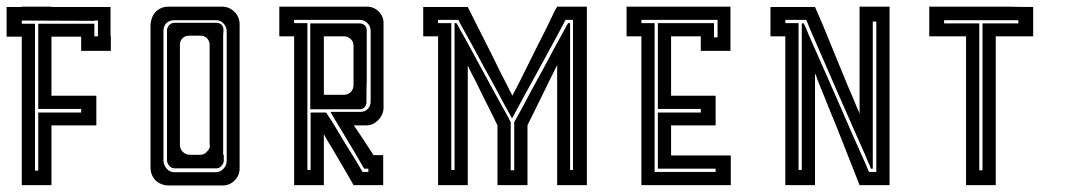

<svg xmlns="http://www.w3.org/2000/svg" viewBox="-20 -860 3267 581"><path d="M95.7 -788.1Q152.3 -788.1 265.6 -788.1Q265.6 -788.1 265.6 -787.1Q209 -787.1 95.7 -787.1Q95.7 -787.1 95.7 -788.1ZM225.6 -706.1Q225.6 -706.1 225.6 -720.7Q225.6 -734.4 225.6 -749Q225.6 -749 196.3 -749Q166 -749 135.7 -749Q135.7 -749 135.7 -719.7Q135.7 -691.4 135.7 -654.3Q135.7 -634.8 135.7 -615.2Q135.7 -595.7 135.7 -579.1Q135.7 -577.1 135.7 -574.2Q135.7 -572.3 135.7 -570.3Q135.7 -570.3 180.7 -570.3Q225.6 -570.3 271.5 -570.3Q271.5 -570.3 271.5 -540Q271.5 -509.8 271.5 -480.5Q271.5 -480.5 225.6 -480.5Q180.7 -480.5 135.7 -480.5Q135.7 -480.5 135.7 -451.2Q135.7 -421.9 135.7 -384.8Q135.7 -365.2 135.7 -345.7Q135.7 -326.2 135.7 -309.6Q135.7 -306.6 135.7 -304.7Q135.7 -302.7 135.7 -299.8Q135.7 -299.8 123 -299.8Q116.2 -299.8 106.4 -299.8Q76.2 -299.8 45.9 -299.8Q45.9 -299.8 45.9 -329.1Q45.9 -357.4 45.9 -394.5Q45.9 -414.1 45.9 -434.6Q45.9 -454.1 45.9 -470.7Q45.9 -472.7 45.9 -475.6Q45.9 -477.5 45.9 -480.5Q45.9 -480.5 45.9 -509.8Q45.9 -540 45.9 -570.3Q45.9 -570.3 45.9 -598.6Q45.9 -627.9 45.9 -664.1Q45.9 -684.6 45.9 -704.1Q45.9 -723.6 45.9 -739.3Q45.9 -742.2 45.9 -744.1Q45.9 -747.1 45.9 -749Q45.9 -749 30.3 -749Q15.6 -749 0 -749Q0 -749 0 -762.7Q0 -768.6 0 -779.3Q0 -793.9 0 -808.6Q0 -823.2 0 -838.9Q0 -838.9 15.6 -838.9Q30.3 -838.9 45.9 -838.9Q45.9 -838.9 45.9 -838.9Q45.9 -839.8 45.9 -839.8Q45.9 -839.8 76.2 -839.8Q106.4 -839.8 135.7 -839.8Q135.7 -839.8 135.7 -839.8Q135.7 -838.9 135.7 -838.9Q135.7 -838.9 165 -838.9Q193.4 -838.9 229.5 -838.9Q249 -838.9 268.6 -838.9Q288.1 -838.9 304.7 -838.9Q306.6 -838.9 309.6 -838.9Q311.5 -838.9 314.5 -838.9Q314.5 -838.9 314.5 -809.6Q314.5 -780.3 314.5 -751Q314.5 -751 314.5 -751Q314.5 -751 315.4 -751Q315.4 -751 315.4 -736.3Q315.4 -720.7 315.4 -706.1Q315.4 -706.1 285.2 -706.1Q255.9 -706.1 225.6 -706.1ZM265.6 -787.1Q265.6 -787.1 265.6 -774.4Q265.6 -762.7 265.6 -750Q265.6 -750 269.5 -750Q272.5 -750 276.4 -750Q276.4 -750 276.4 -765.6Q276.4 -782.2 276.4 -797.9Q276.4 -797.9 272.5 -797.9Q269.5 -797.9 265.6 -797.9Q265.6 -797.9 230.5 -797.9Q195.3 -797.9 150.4 -797.9Q126 -797.9 101.6 -797.9Q77.1 -797.9 57.6 -797.9Q54.7 -797.9 51.8 -797.9Q48.8 -797.9 45.9 -797.9Q45.9 -797.9 45.9 -796.9Q45.9 -795.9 45.9 -794.9Q45.9 -791 45.9 -788.1Q45.9 -788.1 59.6 -788.1Q72.3 -788.1 85.9 -788.1Q85.9 -788.1 85.9 -716.8Q85.9 -644.5 85.9 -553.7Q85.9 -504.9 85.9 -456.1Q85.9 -407.2 85.9 -367.2Q85.9 -361.3 85.9 -355.5Q85.9 -349.6 85.9 -343.8Q85.9 -343.8 87.9 -343.8Q87.9 -343.8 88.9 -343.8Q92.8 -343.8 95.7 -343.8Q95.7 -343.8 95.7 -372.1Q95.7 -400.4 95.7 -436.5Q95.7 -456.1 95.7 -475.6Q95.7 -495.1 95.7 -510.7Q95.7 -512.7 95.7 -515.6Q95.7 -517.6 95.7 -519.5Q95.7 -519.5 139.6 -519.5Q182.6 -519.5 225.6 -519.5Q225.6 -519.5 225.6 -523.4Q225.6 -526.4 225.6 -530.3Q225.6 -530.3 182.6 -530.3Q139.6 -530.3 95.7 -530.3Q95.7 -530.3 95.7 -571.3Q95.7 -613.3 95.7 -665Q95.7 -693.4 95.7 -721.7Q95.7 -750 95.7 -773.4Q95.7 -777.3 95.7 -780.3Q95.7 -784.2 95.7 -787.1Q95.7 -787.1 124 -787.1Q151.4 -787.1 185.5 -787.1Q205.1 -787.1 223.6 -787.1Q242.2 -787.1 256.8 -787.1Q259.8 -787.1 261.7 -787.1Q263.7 -787.1 265.6 -787.1ZM265.6 -797.9Q192.4 -797.9 45.9 -797.9Q119.1 -797.9 263.7 -796.9Q263.7 -796.9 264.6 -796.9Q265.6 -796.9 265.6 -796.9Q265.6 -796.9 265.6 -797.9Z M657.2 -391.6Q657.2 -391.6 657.2 -389.6Q657.2 -387.7 657.2 -375Q657.2 -365.2 650.4 -358.4Q643.6 -350.6 635.7 -350.6Q635.7 -350.6 632.8 -350.6Q630.9 -350.6 628.9 -350.6Q623 -350.6 616.2 -350.6Q616.2 -350.6 586.9 -350.6Q556.6 -350.6 526.4 -350.6Q526.4 -350.6 524.4 -350.6Q521.5 -350.6 507.8 -350.6Q499 -350.6 492.2 -358.4Q485.4 -366.2 485.4 -375Q485.4 -375 485.4 -380.9Q485.4 -386.7 485.4 -391.6Q485.4 -391.6 483.4 -391.6Q482.4 -391.6 480.5 -391.6Q480.5 -391.6 482.4 -391.6Q483.4 -391.6 485.4 -391.6Q485.4 -391.6 485.4 -450.2Q485.4 -507.8 485.4 -582Q485.4 -622.1 485.4 -661.1Q485.4 -700.2 485.4 -733.4Q485.4 -738.3 485.4 -743.2Q485.4 -747.1 485.4 -752Q485.4 -752 485.4 -753.9Q485.4 -756.8 485.4 -769.5Q486.3 -778.3 492.2 -784.2Q499 -791 507.8 -791Q507.8 -791 513.7 -791Q518.6 -791 524.4 -791Q524.4 -791 555.7 -791Q586.9 -791 617.2 -791Q617.2 -791 617.2 -793Q617.2 -793.9 617.2 -795.9Q617.2 -795.9 617.2 -793.9Q617.2 -793 617.2 -791Q617.2 -791 620.1 -791Q622.1 -791 634.8 -791Q643.6 -791 650.4 -785.2Q656.2 -779.3 656.2 -769.5Q656.2 -769.5 656.2 -763.7Q656.2 -757.8 655.3 -752Q655.3 -752 655.3 -694.3Q655.3 -635.7 655.3 -562.5Q655.3 -522.5 655.3 -482.4Q655.3 -443.4 655.3 -411.1Q655.3 -406.2 655.3 -401.4Q655.3 -396.5 655.3 -391.6Q655.3 -391.6 657.2 -391.6Q659.2 -391.6 660.2 -391.6Q660.2 -391.6 659.2 -391.6Q658.2 -391.6 657.2 -391.6ZM614.3 -421.9Q614.3 -421.9 614.3 -434.6Q614.3 -448.2 614.3 -526.4Q614.3 -559.6 614.3 -608.4Q614.3 -657.2 614.3 -724.6Q614.3 -736.3 606.4 -744.1Q598.6 -752 587.9 -752Q587.9 -752 583 -752Q578.1 -752 551.8 -752Q540 -752 532.2 -744.1Q524.4 -736.3 524.4 -724.6Q524.4 -724.6 524.4 -715.8Q524.4 -713.9 524.4 -711.9Q524.4 -699.2 524.4 -621.1Q524.4 -587.9 524.4 -539.1Q524.4 -490.2 524.4 -421.9Q524.4 -409.2 533.2 -400.4Q543 -391.6 554.7 -391.6Q554.7 -391.6 556.6 -391.6Q557.6 -391.6 558.6 -391.6Q562.5 -391.6 585.9 -391.6Q598.6 -391.6 606.4 -401.4Q615.2 -409.2 615.2 -419.9Q615.2 -419.9 615.2 -420.9Q615.2 -421.9 615.2 -421.9Q615.2 -421.9 615.2 -421.9Q615.2 -421.9 614.3 -421.9ZM705.1 -786.1Q705.1 -786.1 705.1 -774.4Q705.1 -761.7 705.1 -750Q705.1 -750 705.1 -744.1Q705.1 -738.3 705.1 -703.1Q705.1 -688.5 705.1 -666Q705.1 -644.5 705.1 -613.3Q705.1 -569.3 705.1 -504.9Q705.1 -441.4 705.1 -350.6Q705.1 -329.1 690.4 -314.5Q675.8 -298.8 653.3 -298.8Q653.3 -298.8 647.5 -298.8Q645.5 -298.8 640.6 -298.8Q627.9 -298.8 615.2 -298.8Q615.2 -298.8 585.9 -298.8Q555.7 -298.8 525.4 -298.8Q525.4 -298.8 521.5 -298.8Q516.6 -298.8 489.3 -298.8Q484.4 -298.8 479.5 -299.8Q473.6 -300.8 468.8 -302.7Q453.1 -308.6 444.3 -322.3Q435.5 -335.9 435.5 -351.6Q435.5 -351.6 435.5 -352.5Q435.5 -352.5 435.5 -352.5Q435.5 -352.5 435.5 -358.4Q435.5 -361.3 435.5 -365.2Q435.5 -377.9 435.5 -389.6Q435.5 -389.6 435.5 -395.5Q435.5 -401.4 435.5 -436.5Q435.5 -451.2 435.5 -472.7Q435.5 -495.1 435.5 -525.4Q435.5 -569.3 435.5 -632.8Q435.5 -664.1 435.5 -702.1Q435.5 -741.2 435.5 -786.1Q435.5 -789.1 436.5 -792Q436.5 -794.9 437.5 -797.9Q441.4 -816.4 455.1 -828.1Q469.7 -839.8 488.3 -839.8Q488.3 -839.8 514.6 -839.8Q542 -839.8 575.2 -839.8Q593.8 -839.8 611.3 -839.8Q628.9 -839.8 643.6 -839.8Q646.5 -839.8 648.4 -839.8Q650.4 -839.8 652.3 -839.8Q673.8 -839.8 689.5 -824.2Q705.1 -808.6 705.1 -786.1ZM666 -389.6Q666 -389.6 666 -448.2Q666 -505.9 666 -579.1Q666 -619.1 666 -658.2Q666 -697.3 666 -730.5Q666 -735.4 666 -740.2Q666 -744.1 666 -749Q666 -749 666 -751Q666 -753.9 666 -767.6Q665 -780.3 655.3 -790Q646.5 -798.8 633.8 -798.8Q633.8 -798.8 627.9 -798.8Q622.1 -798.8 616.2 -798.8Q616.2 -798.8 585.9 -798.8Q554.7 -798.8 523.4 -798.8Q523.4 -798.8 523.4 -796.9Q523.4 -795.9 523.4 -793.9Q523.4 -793.9 523.4 -795.9Q523.4 -796.9 523.4 -798.8Q523.4 -798.8 521.5 -798.8Q519.5 -798.8 506.8 -798.8Q493.2 -798.8 483.4 -790Q474.6 -780.3 474.6 -767.6Q474.6 -767.6 474.6 -765.6Q474.6 -763.7 474.6 -761.7Q474.6 -754.9 474.6 -749Q474.6 -749 474.6 -691.4Q474.6 -676.8 474.6 -661.1Q474.6 -614.3 474.6 -559.6Q474.6 -520.5 474.6 -480.5Q474.6 -441.4 474.6 -409.2Q474.6 -404.3 474.6 -399.4Q474.6 -394.5 474.6 -389.6Q474.6 -389.6 474.6 -387.7Q474.6 -385.7 474.6 -373Q475.6 -359.4 484.4 -349.6Q494.1 -338.9 506.8 -338.9Q506.8 -338.9 522.5 -338.9Q530.3 -338.9 543 -338.9Q578.1 -338.9 614.3 -338.9Q614.3 -338.9 614.3 -340.8Q614.3 -342.8 614.3 -343.8Q614.3 -343.8 614.3 -342.8Q614.3 -340.8 614.3 -338.9Q614.3 -338.9 617.2 -338.9Q619.1 -338.9 633.8 -338.9Q646.5 -338.9 656.2 -349.6Q666 -359.4 666 -373Q666 -373 666 -378.9Q666 -384.8 666 -389.6Z M1088.9 -574.2Q1088.9 -574.2 1088.9 -571.3Q1088.9 -568.4 1088.9 -550.8Q1088.9 -542 1083 -535.2Q1077.1 -529.3 1069.3 -529.3Q1069.3 -529.3 1062.5 -529.3Q1056.6 -529.3 1049.8 -529.3Q1049.8 -529.3 1049.8 -527.3Q1049.8 -525.4 1049.8 -524.4Q1049.8 -524.4 1049.8 -525.4Q1049.8 -527.3 1049.8 -529.3Q1049.8 -529.3 1006.8 -529.3Q962.9 -529.3 918.9 -529.3Q918.9 -529.3 918.9 -567.4Q918.9 -569.3 918.9 -571.3Q918.9 -613.3 918.9 -666Q918.9 -694.3 918.9 -723.6Q918.9 -752 918.9 -775.4Q918.9 -779.3 918.9 -782.2Q918.9 -786.1 918.9 -789.1Q918.9 -789.1 962.9 -789.1Q1006.8 -789.1 1050.8 -789.1Q1050.8 -789.1 1050.8 -791Q1050.8 -792 1050.8 -793.9Q1050.8 -793.9 1050.8 -792Q1050.8 -791 1050.8 -789.1Q1050.8 -789.1 1053.7 -789.1Q1055.7 -789.1 1068.4 -789.1Q1077.1 -789.1 1084 -783.2Q1089.8 -777.3 1089.8 -767.6Q1089.8 -767.6 1089.8 -761.7Q1089.8 -755.9 1089.8 -750Q1089.8 -750 1089.8 -750Q1089.8 -749 1089.8 -749Q1089.8 -749 1089.8 -720.7Q1089.8 -692.4 1089.8 -657.2Q1089.8 -637.7 1089.8 -618.2Q1088.9 -599.6 1088.9 -583Q1088.9 -581.1 1088.9 -578.1Q1088.9 -576.2 1088.9 -574.2ZM1049.8 -720.7Q1049.8 -733.4 1042 -741.2Q1033.2 -750 1021.5 -750Q1021.5 -750 1001 -750Q980.5 -750 960 -750Q960 -750 960 -723.6Q960 -722.7 960 -721.7Q960 -692.4 960 -657.2Q960 -636.7 960 -617.2Q960 -598.6 960 -582Q960 -580.1 960 -577.1Q960 -575.2 960 -573.2Q960 -573.2 963.9 -573.2Q965.8 -573.2 967.8 -573.2Q975.6 -573.2 1020.5 -573.2Q1033.2 -573.2 1042 -582Q1049.8 -590.8 1049.8 -602.5Q1049.8 -602.5 1049.8 -608.4Q1049.8 -613.3 1049.8 -643.6Q1049.8 -657.2 1049.8 -675.8Q1049.8 -694.3 1049.8 -720.7ZM1139.6 -390.6Q1139.6 -390.6 1139.6 -376Q1139.6 -361.3 1139.6 -345.7Q1139.6 -345.7 1139.6 -345.7Q1139.6 -345.7 1139.6 -344.7Q1139.6 -344.7 1139.6 -330.1Q1139.6 -315.4 1139.6 -299.8Q1139.6 -299.8 1109.4 -299.8Q1080.1 -299.8 1049.8 -299.8Q1049.8 -299.8 1036.1 -324.2Q1021.5 -349.6 1002.9 -380.9Q993.2 -397.5 983.4 -414.1Q972.7 -430.7 964.8 -445.3Q963.9 -447.3 962.9 -449.2Q960.9 -451.2 960 -453.1Q960 -453.1 960 -428.7Q960 -403.3 960 -372.1Q960 -355.5 960 -338.9Q960 -322.3 960 -307.6Q960 -305.7 960 -303.7Q960 -301.8 960 -299.8Q960 -299.8 947.3 -299.8Q940.4 -299.8 930.7 -299.8Q900.4 -299.8 870.1 -299.8Q870.1 -299.8 870.1 -373Q870.1 -445.3 870.1 -537.1Q870.1 -586.9 870.1 -636.7Q870.1 -685.5 870.1 -726.6Q870.1 -732.4 870.1 -738.3Q870.1 -744.1 870.1 -750Q870.1 -750 855.5 -750Q839.8 -750 825.2 -750Q825.2 -750 825.2 -763.7Q825.2 -769.5 825.2 -780.3Q825.2 -794.9 825.2 -809.6Q825.2 -824.2 825.2 -839.8Q825.2 -839.8 839.8 -839.8Q855.5 -839.8 870.1 -839.8Q870.1 -839.8 900.4 -839.8Q930.7 -839.8 960 -839.8Q960 -839.8 965.8 -839.8Q971.7 -839.8 1004.9 -839.8Q1019.5 -839.8 1040 -839.8Q1060.5 -839.8 1089.8 -839.8Q1111.3 -839.8 1126 -825.2Q1140.6 -810.5 1140.6 -790Q1140.6 -790 1140.6 -777.3Q1140.6 -763.7 1140.6 -751Q1140.6 -751 1140.6 -741.2Q1140.6 -732.4 1140.6 -676.8Q1140.6 -652.3 1140.6 -617.2Q1140.6 -583 1140.6 -534.2Q1140.6 -522.5 1135.7 -512.7Q1131.8 -503.9 1124 -496.1Q1116.2 -488.3 1107.4 -484.4Q1097.7 -480.5 1085.9 -480.5Q1085.9 -480.5 1074.2 -480.5Q1062.5 -480.5 1050.8 -480.5Q1050.8 -480.5 1071.3 -450.2Q1090.8 -420.9 1110.4 -390.6Q1110.4 -390.6 1120.1 -390.6Q1129.9 -390.6 1140.6 -390.6Q1140.6 -390.6 1139.6 -390.6Q1139.6 -390.6 1139.6 -390.6ZM1094.7 -349.6Q1094.7 -349.6 1090.8 -349.6Q1086.9 -349.6 1082 -349.6Q1082 -349.6 1065.4 -377.9Q1049.8 -405.3 1028.3 -440.4Q1017.6 -459 1005.9 -477.5Q995.1 -496.1 985.4 -511.7Q984.4 -514.6 982.4 -516.6Q981.4 -518.6 980.5 -521.5Q980.5 -521.5 1003.9 -521.5Q1028.3 -521.5 1051.8 -521.5Q1051.8 -521.5 1054.7 -521.5Q1056.6 -521.5 1071.3 -521.5Q1084 -521.5 1092.8 -530.3Q1101.6 -539.1 1101.6 -552.7Q1101.6 -552.7 1101.6 -560.5Q1101.6 -567.4 1101.6 -575.2Q1101.6 -575.2 1099.6 -575.2Q1097.7 -575.2 1096.7 -575.2Q1096.7 -575.2 1097.7 -575.2Q1099.6 -575.2 1101.6 -575.2Q1101.6 -575.2 1101.6 -603.5Q1101.6 -630.9 1101.6 -667Q1101.6 -686.5 1101.6 -705.1Q1101.6 -724.6 1101.6 -741.2Q1101.6 -743.2 1101.6 -745.1Q1101.6 -748 1101.6 -750Q1101.6 -750 1101.6 -752Q1101.6 -754.9 1101.6 -768.6Q1100.6 -782.2 1090.8 -791Q1082 -799.8 1069.3 -799.8Q1069.3 -799.8 1063.5 -799.8Q1057.6 -799.8 1051.8 -799.8Q1051.8 -799.8 1022.5 -799.8Q993.2 -799.8 956.1 -799.8Q935.5 -799.8 916 -799.8Q896.5 -799.8 879.9 -799.8Q877 -799.8 875 -799.8Q872.1 -799.8 870.1 -799.8Q870.1 -799.8 870.1 -798.8Q870.1 -797.9 870.1 -796.9Q870.1 -793 870.1 -790Q870.1 -790 883.8 -790Q896.5 -790 910.2 -790Q910.2 -790 910.2 -718.8Q910.2 -646.5 910.2 -555.7Q910.2 -506.8 910.2 -458Q910.2 -409.2 910.2 -369.1Q910.2 -363.3 910.2 -357.4Q910.2 -351.6 910.2 -345.7Q910.2 -345.7 913.1 -345.7Q917 -345.7 919.9 -345.7Q919.9 -345.7 919.9 -374Q919.9 -402.3 919.9 -437.5Q919.9 -457 919.9 -475.6Q919.9 -495.1 919.9 -510.7Q919.9 -512.7 919.9 -515.6Q919.9 -517.6 919.9 -519.5Q919.9 -519.5 935.5 -519.5Q951.2 -519.5 966.8 -519.5Q966.8 -519.5 985.4 -491.2Q1002.9 -461.9 1025.4 -424.8Q1037.1 -405.3 1049.8 -385.7Q1061.5 -365.2 1071.3 -349.6Q1073.2 -346.7 1074.2 -344.7Q1076.2 -341.8 1077.1 -339.8Q1077.1 -339.8 1080.1 -339.8Q1081.1 -339.8 1083 -339.8Q1088.9 -339.8 1094.7 -339.8Q1094.7 -339.8 1094.7 -343.8Q1094.7 -346.7 1094.7 -349.6Z M1755.9 -839.8Q1755.9 -839.8 1755.9 -828.1Q1755.9 -816.4 1755.9 -794.9Q1755.9 -755.9 1755.9 -691.4Q1755.9 -627 1755.9 -555.7Q1755.9 -496.1 1755.9 -436.5Q1755.9 -377 1755.9 -328.1Q1755.9 -321.3 1755.9 -313.5Q1755.9 -306.6 1755.9 -299.8Q1755.9 -299.8 1742.2 -299.8Q1735.4 -299.8 1725.6 -299.8Q1695.3 -299.8 1666 -299.8Q1666 -299.8 1666 -358.4Q1666 -417 1666 -491.2Q1666 -531.2 1666 -571.3Q1666 -611.3 1666 -643.6Q1666 -649.4 1666 -653.3Q1666 -658.2 1666 -663.1Q1666 -663.1 1651.4 -633.8Q1636.7 -604.5 1618.2 -566.4Q1608.4 -546.9 1598.6 -526.4Q1588.9 -505.9 1580.1 -489.3Q1579.1 -487.3 1578.1 -484.4Q1577.1 -482.4 1576.2 -480.5Q1576.2 -480.5 1576.2 -451.2Q1576.2 -421.9 1576.2 -384.8Q1576.2 -365.2 1576.2 -345.7Q1576.2 -326.2 1576.2 -309.6Q1576.2 -306.6 1576.2 -304.7Q1576.2 -302.7 1576.2 -299.8Q1576.2 -299.8 1545.9 -299.8Q1515.6 -299.8 1485.4 -299.8Q1485.4 -299.8 1485.4 -329.1Q1485.4 -357.4 1485.4 -394.5Q1485.4 -414.1 1485.4 -434.6Q1485.4 -454.1 1485.4 -470.7Q1485.4 -472.7 1485.4 -475.6Q1485.4 -477.5 1485.4 -480.5Q1485.4 -480.5 1471.7 -508.8Q1457 -538.1 1438.5 -575.2Q1428.7 -595.7 1418.9 -615.2Q1408.2 -634.8 1400.4 -651.4Q1399.4 -654.3 1398.4 -656.2Q1396.5 -659.2 1395.5 -661.1Q1395.5 -661.1 1395.5 -602.5Q1395.5 -544.9 1395.5 -470.7Q1395.5 -430.7 1395.5 -391.6Q1395.5 -351.6 1395.5 -319.3Q1395.5 -313.5 1395.5 -309.6Q1395.5 -304.7 1395.5 -299.8Q1395.5 -299.8 1366.2 -299.8Q1335.9 -299.8 1305.7 -299.8Q1305.7 -299.8 1305.7 -373Q1305.7 -445.3 1305.7 -537.1Q1305.7 -586.9 1305.7 -636.7Q1305.7 -685.5 1305.7 -726.6Q1305.7 -732.4 1305.7 -738.3Q1305.7 -744.1 1305.7 -750Q1305.7 -750 1291 -750Q1275.4 -750 1260.7 -750Q1260.7 -750 1260.7 -762.7Q1260.7 -769.5 1260.7 -779.3Q1260.7 -793.9 1260.7 -808.6Q1260.7 -824.2 1260.7 -838.9Q1260.7 -838.9 1275.4 -838.9Q1291 -838.9 1305.7 -838.9Q1305.7 -838.9 1335.9 -838.9Q1366.2 -838.9 1395.5 -838.9Q1395.5 -838.9 1417 -795.9Q1439.5 -752 1466.8 -697.3Q1481.4 -668 1496.1 -637.7Q1511.7 -608.4 1523.4 -584Q1525.4 -580.1 1527.3 -577.1Q1529.3 -573.2 1530.3 -570.3Q1530.3 -570.3 1552.7 -613.3Q1574.2 -657.2 1601.6 -711.9Q1617.2 -742.2 1631.8 -771.5Q1646.5 -801.8 1658.2 -826.2Q1660.2 -829.1 1662.1 -833Q1664.1 -836.9 1666 -839.8Q1666 -839.8 1695.3 -839.8Q1725.6 -839.8 1755.9 -839.8ZM1713.9 -345.7Q1713.9 -345.7 1713.9 -418Q1713.9 -489.3 1713.9 -580.1Q1713.9 -628.9 1713.9 -677.7Q1713.9 -726.6 1713.9 -766.6Q1713.9 -772.5 1713.9 -778.3Q1713.9 -784.2 1713.9 -790Q1713.9 -790 1713.9 -793Q1713.9 -796.9 1713.9 -799.8Q1713.9 -799.8 1706.1 -799.8Q1699.2 -799.8 1691.4 -799.8Q1691.4 -799.8 1666 -752Q1639.6 -704.1 1606.4 -642.6Q1588.9 -610.4 1570.3 -577.1Q1552.7 -544.9 1538.1 -517.6Q1536.1 -513.7 1534.2 -509.8Q1532.2 -505.9 1529.3 -502Q1529.3 -502 1502.9 -549.8Q1477.5 -598.6 1443.4 -659.2Q1425.8 -692.4 1408.2 -724.6Q1389.6 -757.8 1375 -784.2Q1373 -788.1 1371.1 -792Q1369.1 -795.9 1367.2 -799.8Q1367.2 -799.8 1346.7 -799.8Q1326.2 -799.8 1305.7 -799.8Q1305.7 -799.8 1305.7 -798.8Q1305.7 -797.9 1305.7 -796.9Q1305.7 -793 1305.7 -790Q1305.7 -790 1319.3 -790Q1332 -790 1345.7 -790Q1345.7 -790 1345.7 -718.8Q1345.7 -646.5 1345.7 -555.7Q1345.7 -506.8 1345.7 -458Q1345.7 -409.2 1345.7 -369.1Q1345.7 -363.3 1345.7 -357.4Q1345.7 -351.6 1345.7 -345.7Q1345.7 -345.7 1348.6 -345.7Q1352.5 -345.7 1355.5 -345.7Q1355.5 -345.7 1355.5 -418Q1355.5 -489.3 1355.5 -580.1Q1355.5 -628.9 1355.5 -677.7Q1355.5 -726.6 1355.5 -766.6Q1355.5 -772.5 1355.5 -778.3Q1355.5 -784.2 1355.5 -790Q1355.5 -790 1357.4 -790Q1359.4 -790 1361.3 -790Q1361.3 -790 1388.7 -741.2Q1415 -693.4 1448.2 -631.8Q1465.8 -598.6 1484.4 -565.4Q1502 -533.2 1517.6 -505.9Q1519.5 -502 1521.5 -498Q1523.4 -494.1 1525.4 -490.2Q1525.4 -490.2 1525.4 -466.8Q1525.4 -443.4 1525.4 -413.1Q1525.4 -397.5 1525.4 -381.8Q1525.4 -365.2 1525.4 -352.5Q1525.4 -350.6 1525.4 -348.6Q1525.4 -346.7 1525.4 -344.7Q1525.4 -344.7 1527.3 -344.7Q1528.3 -344.7 1529.3 -344.7Q1532.2 -344.7 1536.1 -344.7Q1536.1 -344.7 1536.1 -368.2Q1536.1 -391.6 1536.1 -421.9Q1536.1 -437.5 1536.1 -453.1Q1536.1 -469.7 1536.1 -482.4Q1536.1 -484.4 1536.1 -486.3Q1536.1 -488.3 1536.1 -490.2Q1536.1 -490.2 1562.5 -538.1Q1587.9 -586.9 1622.1 -648.4Q1639.6 -681.6 1657.2 -713.9Q1675.8 -747.1 1690.4 -774.4Q1692.4 -778.3 1694.3 -782.2Q1696.3 -786.1 1699.2 -790Q1699.2 -790 1701.2 -790Q1703.1 -790 1705.1 -790Q1705.1 -790 1705.1 -718.8Q1705.1 -646.5 1705.1 -555.7Q1705.1 -506.8 1705.1 -458Q1705.1 -409.2 1705.1 -369.1Q1705.1 -363.3 1705.1 -357.4Q1705.1 -351.6 1705.1 -345.7Q1705.1 -345.7 1708 -345.7Q1710.9 -345.7 1713.9 -345.7Z M2100.6 -706.1Q2100.6 -706.1 2100.6 -720.7Q2100.6 -735.4 2100.6 -750Q2100.6 -750 2071.3 -750Q2041 -750 2010.7 -750Q2010.7 -750 2010.7 -720.7Q2010.7 -692.4 2010.7 -655.3Q2010.7 -635.7 2010.7 -616.2Q2010.7 -595.7 2010.7 -579.1Q2010.7 -577.1 2010.7 -574.2Q2010.7 -572.3 2010.7 -570.3Q2010.7 -570.3 2055.7 -570.3Q2100.6 -570.3 2145.5 -570.3Q2145.5 -570.3 2145.5 -540Q2145.5 -509.8 2145.5 -480.5Q2145.5 -480.5 2100.6 -480.5Q2055.7 -480.5 2010.7 -480.5Q2010.7 -480.5 2010.7 -450.2Q2010.7 -419.9 2010.7 -389.6Q2010.7 -389.6 2040 -389.6Q2068.4 -389.6 2105.5 -389.6Q2125 -389.6 2145.5 -389.6Q2165 -389.6 2181.6 -389.6Q2183.6 -389.6 2186.5 -389.6Q2188.5 -389.6 2191.4 -389.6Q2191.4 -389.6 2191.4 -360.4Q2191.4 -330.1 2191.4 -299.8Q2191.4 -299.8 2162.1 -299.8Q2132.8 -299.8 2095.7 -299.8Q2076.2 -299.8 2056.6 -299.8Q2037.1 -299.8 2020.5 -299.8Q2017.6 -299.8 2015.6 -299.8Q2013.7 -299.8 2010.7 -299.8Q2010.7 -299.8 1998 -299.8Q1991.2 -299.8 1981.4 -299.8Q1951.2 -299.8 1920.9 -299.8Q1920.9 -299.8 1920.9 -329.1Q1920.9 -357.4 1920.9 -394.5Q1920.9 -414.1 1920.9 -434.6Q1920.9 -454.1 1920.9 -470.7Q1920.9 -472.7 1920.9 -475.6Q1920.9 -477.5 1920.9 -480.5Q1920.9 -480.5 1920.9 -509.8Q1920.9 -540 1920.9 -570.3Q1920.9 -570.3 1920.9 -598.6Q1920.9 -627.9 1920.9 -665Q1920.9 -684.6 1920.9 -704.1Q1920.9 -723.6 1920.9 -740.2Q1920.9 -743.2 1920.9 -745.1Q1920.9 -748 1920.9 -750Q1920.9 -750 1906.2 -750Q1890.6 -750 1876 -750Q1876 -750 1876 -763.7Q1876 -769.5 1876 -780.3Q1876 -794.9 1876 -809.6Q1876 -824.2 1876 -839.8Q1876 -839.8 1890.6 -839.8Q1905.3 -839.8 1919.9 -839.8Q1919.9 -839.8 1950.2 -839.8Q1979.5 -839.8 2009.8 -839.8Q2009.8 -839.8 2039.1 -839.8Q2067.4 -839.8 2104.5 -839.8Q2124 -839.8 2144.5 -839.8Q2164.1 -839.8 2180.7 -839.8Q2182.6 -839.8 2185.5 -839.8Q2187.5 -839.8 2190.4 -839.8Q2190.4 -839.8 2190.4 -809.6Q2190.4 -780.3 2190.4 -750Q2190.4 -750 2190.4 -735.4Q2190.4 -720.7 2190.4 -706.1Q2190.4 -706.1 2160.2 -706.1Q2130.9 -706.1 2100.6 -706.1ZM2140.6 -790Q2140.6 -790 2140.6 -775.4Q2140.6 -761.7 2140.6 -747.1Q2140.6 -747.1 2144.5 -747.1Q2147.5 -747.1 2151.4 -747.1Q2151.4 -747.1 2151.4 -764.6Q2151.4 -782.2 2151.4 -799.8Q2151.4 -799.8 2149.4 -799.8Q2147.5 -799.8 2145.5 -799.8Q2145.5 -799.8 2109.4 -799.8Q2073.2 -799.8 2027.3 -799.8Q2002.9 -799.8 1977.5 -799.8Q1953.1 -799.8 1932.6 -799.8Q1929.7 -799.8 1926.8 -799.8Q1923.8 -799.8 1920.9 -799.8Q1920.9 -799.8 1920.9 -798.8Q1920.9 -797.9 1920.9 -796.9Q1920.9 -793 1920.9 -790Q1920.9 -790 1934.6 -790Q1947.3 -790 1960.9 -790Q1960.9 -790 1960.9 -716.8Q1960.9 -644.5 1960.9 -552.7Q1960.9 -502.9 1960.9 -453.1Q1960.9 -404.3 1960.9 -363.3Q1960.9 -357.4 1960.9 -351.6Q1960.9 -345.7 1960.9 -339.8Q1960.9 -339.8 1962.9 -339.8Q1962.9 -339.8 1963.9 -339.8Q1967.8 -339.8 1970.7 -339.8Q1970.7 -339.8 1999 -339.8Q2027.3 -339.8 2063.5 -339.8Q2082 -339.8 2101.6 -339.8Q2121.1 -339.8 2136.7 -339.8Q2138.7 -339.8 2141.6 -339.8Q2143.6 -339.8 2145.5 -339.8Q2145.5 -339.8 2145.5 -343.8Q2145.5 -346.7 2145.5 -349.6Q2145.5 -349.6 2118.2 -349.6Q2089.8 -349.6 2053.7 -349.6Q2035.2 -349.6 2015.6 -349.6Q1996.1 -349.6 1980.5 -349.6Q1977.5 -349.6 1975.6 -349.6Q1973.6 -349.6 1970.7 -349.6Q1970.7 -349.6 1970.7 -377.9Q1970.7 -405.3 1970.7 -439.5Q1970.7 -459 1970.7 -477.5Q1970.7 -496.1 1970.7 -510.7Q1970.7 -513.7 1970.7 -515.6Q1970.7 -517.6 1970.7 -519.5Q1970.7 -519.5 2014.6 -519.5Q2057.6 -519.5 2100.6 -519.5Q2100.6 -519.5 2100.6 -523.4Q2100.6 -526.4 2100.6 -530.3Q2100.6 -530.3 2057.6 -530.3Q2014.6 -530.3 1970.7 -530.3Q1970.7 -530.3 1970.7 -572.3Q1970.7 -614.3 1970.7 -667Q1970.7 -695.3 1970.7 -724.6Q1970.7 -752.9 1970.7 -776.4Q1970.7 -780.3 1970.7 -783.2Q1970.7 -787.1 1970.7 -790Q1970.7 -790 1999 -790Q2026.4 -790 2060.5 -790Q2080.1 -790 2098.6 -790Q2117.2 -790 2131.8 -790Q2134.8 -790 2136.7 -790Q2138.7 -790 2140.6 -790Z M2671.9 -300.8Q2671.9 -300.8 2671.9 -300.8Q2671.9 -300.8 2671.9 -299.8Q2671.9 -299.8 2658.2 -299.8Q2651.4 -299.8 2641.6 -299.8Q2611.3 -299.8 2581.1 -299.8Q2581.1 -299.8 2559.6 -354.5Q2538.1 -409.2 2510.7 -478.5Q2495.1 -515.6 2480.5 -552.7Q2465.8 -589.8 2453.1 -620.1Q2452.1 -625 2450.2 -629.9Q2448.2 -633.8 2446.3 -637.7Q2446.3 -637.7 2446.3 -584Q2446.3 -529.3 2446.3 -460Q2446.3 -422.9 2446.3 -385.7Q2446.3 -348.6 2446.3 -317.4Q2446.3 -313.5 2446.3 -308.6Q2446.3 -304.7 2446.3 -299.8Q2446.3 -299.8 2417 -299.8Q2386.7 -299.8 2356.4 -299.8Q2356.4 -299.8 2356.4 -373Q2356.4 -445.3 2356.4 -537.1Q2356.4 -586.9 2356.4 -636.7Q2356.4 -685.5 2356.4 -726.6Q2356.4 -732.4 2356.4 -738.3Q2356.4 -744.1 2356.4 -750Q2356.4 -750 2341.8 -750Q2326.2 -750 2311.5 -750Q2311.5 -750 2311.5 -762.7Q2311.5 -769.5 2311.5 -779.3Q2311.5 -793.9 2311.5 -808.6Q2311.5 -824.2 2311.5 -838.9Q2311.5 -838.9 2326.2 -838.9Q2341.8 -838.9 2356.4 -838.9Q2356.4 -838.9 2386.7 -838.9Q2417 -838.9 2446.3 -838.9Q2446.3 -838.9 2468.8 -787.1Q2490.2 -734.4 2517.6 -668Q2532.2 -632.8 2546.9 -596.7Q2562.5 -561.5 2574.2 -532.2Q2576.2 -527.3 2578.1 -523.4Q2580.1 -519.5 2581.1 -514.6Q2581.1 -514.6 2581.1 -567.4Q2581.1 -620.1 2581.1 -686.5Q2581.1 -722.7 2581.1 -757.8Q2581.1 -793.9 2581.1 -823.2Q2581.1 -827.1 2581.1 -832Q2581.1 -835.9 2581.1 -839.8Q2581.1 -839.8 2611.3 -839.8Q2641.6 -839.8 2671.9 -839.8Q2671.9 -839.8 2671.9 -800.8Q2671.9 -761.7 2671.9 -701.2Q2671.9 -668 2671.9 -631.8Q2671.9 -594.7 2671.9 -555.7Q2671.9 -497.1 2671.9 -437.5Q2671.9 -377.9 2671.9 -329.1Q2671.9 -322.3 2671.9 -314.5Q2671.9 -307.6 2671.9 -300.8ZM2631.8 -349.6Q2631.8 -349.6 2631.8 -421.9Q2631.8 -494.1 2631.8 -585Q2631.8 -633.8 2631.8 -682.6Q2631.8 -731.4 2631.8 -771.5Q2631.8 -778.3 2631.8 -784.2Q2631.8 -789.1 2631.8 -794.9Q2631.8 -794.9 2627.9 -794.9Q2625 -794.9 2621.1 -794.9Q2621.1 -794.9 2621.1 -722.7Q2621.1 -651.4 2621.1 -560.5Q2621.1 -510.7 2621.1 -461.9Q2621.1 -413.1 2621.1 -373Q2621.1 -367.2 2621.1 -361.3Q2621.1 -355.5 2621.1 -349.6Q2621.1 -349.6 2619.1 -349.6Q2617.2 -349.6 2615.2 -349.6Q2615.2 -349.6 2611.3 -360.4Q2606.4 -370.1 2599.6 -387.7Q2585 -419.9 2561.5 -473.6Q2538.1 -527.3 2511.7 -586.9Q2490.2 -636.7 2468.8 -685.5Q2447.3 -735.4 2429.7 -775.4Q2426.8 -782.2 2424.8 -788.1Q2421.9 -793.9 2419.9 -798.8Q2419.9 -798.8 2419.9 -799.8Q2419.9 -799.8 2419.9 -799.8Q2419.9 -799.8 2398.4 -799.8Q2377.9 -799.8 2356.4 -799.8Q2356.4 -799.8 2356.4 -798.8Q2356.4 -797.9 2356.4 -796.9Q2356.4 -793 2356.4 -790Q2356.4 -790 2370.1 -790Q2382.8 -790 2396.5 -790Q2396.5 -790 2396.5 -718.8Q2396.5 -646.5 2396.5 -555.7Q2396.5 -506.8 2396.5 -458Q2396.5 -409.2 2396.5 -369.1Q2396.5 -363.3 2396.5 -357.4Q2396.5 -351.6 2396.5 -345.7Q2396.5 -345.7 2399.4 -345.7Q2403.3 -345.7 2406.2 -345.7Q2406.2 -345.7 2406.2 -417Q2406.2 -488.3 2406.2 -580.1Q2406.2 -627.9 2406.2 -676.8Q2406.2 -725.6 2406.2 -765.6Q2406.2 -771.5 2406.2 -777.3Q2406.2 -783.2 2406.2 -789.1Q2406.2 -789.1 2408.2 -789.1Q2410.2 -789.1 2412.1 -789.1Q2412.1 -789.1 2417 -779.3Q2420.9 -769.5 2428.7 -751Q2443.4 -718.8 2466.8 -665Q2490.2 -611.3 2516.6 -551.8Q2538.1 -502 2559.6 -453.1Q2581.1 -404.3 2599.6 -363.3Q2601.6 -357.4 2604.5 -351.6Q2607.4 -345.7 2609.4 -339.8Q2609.4 -339.8 2613.3 -339.8Q2615.2 -339.8 2617.2 -339.8Q2624 -339.8 2631.8 -339.8Q2631.8 -339.8 2631.8 -343.8Q2631.8 -346.7 2631.8 -349.6Z M3106.4 -838.9Q3106.4 -838.9 3106.4 -809.6Q3106.4 -779.3 3106.4 -750Q3106.4 -750 3068.4 -750Q3030.3 -750 2993.2 -750Q2993.2 -750 2993.2 -677.7Q2993.2 -604.5 2993.2 -512.7Q2993.2 -462.9 2993.2 -413.1Q2993.2 -364.3 2993.2 -323.2Q2993.2 -317.4 2993.2 -311.5Q2993.2 -305.7 2993.2 -299.8Q2993.2 -299.8 2979.5 -299.8Q2972.7 -299.8 2962.9 -299.8Q2932.6 -299.8 2903.3 -299.8Q2903.3 -299.8 2903.3 -373Q2903.3 -445.3 2903.3 -537.1Q2903.3 -586.9 2903.3 -636.7Q2903.3 -685.5 2903.3 -726.6Q2903.3 -732.4 2903.3 -738.3Q2903.3 -744.1 2903.3 -750Q2903.3 -750 2866.2 -750Q2829.1 -750 2792 -750Q2792 -750 2792 -763.7Q2792 -769.5 2792 -780.3Q2792 -794.9 2792 -809.6Q2792 -824.2 2792 -839.8Q2792 -839.8 2829.1 -839.8Q2866.2 -839.8 2903.3 -839.8Q2903.3 -839.8 2932.6 -839.8Q2962.9 -839.8 2993.2 -839.8Q2993.2 -839.8 3030.3 -839.8Q3068.4 -838.9 3106.4 -838.9ZM2836.9 -798.8Q2836.9 -798.8 2836.9 -797.9Q2836.9 -796.9 2836.9 -795.9Q2836.9 -792 2836.9 -789.1Q2836.9 -789.1 2872.1 -789.1Q2907.2 -789.1 2943.4 -789.1Q2943.4 -789.1 2943.4 -717.8Q2943.4 -645.5 2943.4 -554.7Q2943.4 -505.9 2943.4 -457Q2943.4 -408.2 2943.4 -368.2Q2943.4 -362.3 2943.4 -356.4Q2943.4 -350.6 2943.4 -344.7Q2943.4 -344.7 2944.3 -344.7Q2945.3 -344.7 2946.3 -344.7Q2949.2 -344.7 2953.1 -344.7Q2953.1 -344.7 2953.1 -417Q2953.1 -488.3 2953.1 -579.1Q2953.1 -627.9 2953.1 -676.8Q2953.1 -725.6 2953.1 -765.6Q2953.1 -771.5 2953.1 -777.3Q2953.1 -783.2 2953.1 -789.1Q2953.1 -789.1 2989.3 -789.1Q3025.4 -789.1 3061.5 -789.1Q3061.5 -789.1 3061.5 -792Q3061.5 -795.9 3061.5 -798.8Q3061.5 -798.8 3025.4 -798.8Q2989.3 -798.8 2943.4 -798.8Q2918.9 -798.8 2893.6 -798.8Q2869.1 -798.8 2848.6 -798.8Q2845.7 -798.8 2842.8 -798.8Q2839.8 -798.8 2836.9 -798.8Z"/></svg>

Font: Reach
Style: Inline
Weight: 400
Designer: Billy Harris
Version: Version 1.0